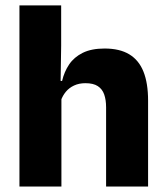

<svg xmlns="http://www.w3.org/2000/svg" viewBox="-20 -680 606 700"><path d="M366.8 0V-288.8Q366.8 -315.9 359.9 -335.6Q352.9 -355.4 336.6 -366Q320.3 -376.7 291.5 -376.7Q267.9 -376.7 249.9 -368.2Q232 -359.8 220.2 -345.6Q208.4 -331.4 202.1 -313.5L171.1 -385H206.4Q214.2 -418.5 232.1 -445.1Q250.1 -471.7 281.7 -487.4Q313.3 -503.1 361.4 -503.1Q416.4 -503.1 451.4 -481.9Q486.4 -460.7 503.1 -418.7Q519.9 -376.6 519.9 -313.3V0ZM50.9 0V-660.3H203V-513.3L200.5 -351.4L203.9 -339.5V0Z"/></svg>

Font: Anek Gurmukhi Medium
Style: Regular
Weight: 500
Designer: Sarang Kulkarni (Gurmukhi), Yesha Goshar (Latin)
Foundry: Ek Type
Version: Version 1.003